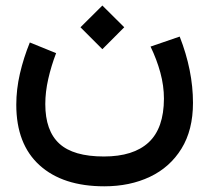

<svg xmlns="http://www.w3.org/2000/svg" viewBox="-20 -445 747 685"><path d="M267.1 -347.7 345.2 -425.3 423.3 -347.7 345.2 -269.5ZM517.1 -278.8 621.1 -314.5Q668.5 -193.4 668.5 -78.1Q668.5 19 627.4 85.4Q586.4 151.9 514.9 185.8Q443.4 219.7 352.1 219.7Q204.1 219.7 121.1 144.5Q38.1 69.3 38.1 -71.3Q38.1 -126 51 -182.1Q64 -238.3 86.4 -293.5L180.2 -255.4Q162.6 -209.5 152.1 -163.1Q141.6 -116.7 141.6 -73.7Q141.6 21.5 191.7 67.4Q241.7 113.3 350.6 113.3Q456.1 113.3 510.3 63Q564.5 12.7 564.9 -92.8Q564.9 -139.2 552 -186.3Q539.1 -233.4 517.1 -278.8Z"/></svg>

Font: Vazir Medium UI
Style: Medium-UI
Weight: 500
Designer: Saber Rastikerdar
Foundry: Saber Rastikerdar
Version: Version 30.0.0